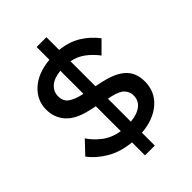

<svg xmlns="http://www.w3.org/2000/svg" viewBox="-261 -927 1150 1150"><g transform="rotate(-45 314.0 -352.0)"><path d="M270 107V-3Q179 -12 114 -51Q49 -90 12 -141L87 -220Q116 -176 161.5 -142Q207 -108 270 -98V-309L226 -319Q133 -339 89 -387.5Q45 -436 45 -505Q45 -583 104.5 -638Q164 -693 270 -703V-811H353V-703Q426 -696 482.5 -662.5Q539 -629 582 -573L509 -500Q475 -544 437.5 -571Q400 -598 353 -607V-396L402 -385Q494 -365 538.5 -322.5Q583 -280 583 -207Q583 -120 520 -65Q457 -10 353 -2V107ZM262 -416 270 -415V-610Q211 -604 181.5 -577Q152 -550 152 -511Q152 -469 181 -448.5Q210 -428 262 -416ZM378 -285 353 -290V-96Q411 -101 443.5 -126.5Q476 -152 476 -195Q476 -226 455 -249Q434 -272 378 -285Z"/></g></svg>

Font: Prodigy Sans Medium
Style: Regular
Weight: 500
Designer: Wei Huang
Foundry: Wei Huang
Version: Version 1.003; ttfautohint (v1.8.3)